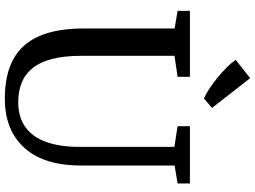

<svg xmlns="http://www.w3.org/2000/svg" viewBox="-148 -880 1036 779"><g transform="rotate(90 369.5 -490.0)"><path d="M381 8Q283 8 219.8 -26.5Q156.5 -61 125.8 -132Q95 -203 95 -313V-681L23.5 -693V-743H291V-693L206 -680.5V-302.5Q206 -231.5 219 -182.5Q232 -133.5 256.8 -103.5Q281.5 -73.5 316.2 -60Q351 -46.5 394 -46.5Q455 -46.5 495.5 -75.8Q536 -105 555.8 -161Q575.5 -217 575.5 -296.5V-680L491.5 -693V-743H724V-693L651 -681V-302Q651 -220.5 631 -162Q611 -103.5 574.2 -65.8Q537.5 -28 488.5 -10Q439.5 8 381 8ZM378.5 -800Q360.5 -808 339 -822.2Q317.5 -836.5 295.5 -854.2Q273.5 -872 254.2 -891.2Q235 -910.5 222 -928.5L296.5 -987.5L417.5 -832.5L379 -800Z"/></g></svg>

Font: Merriweather 20pt
Style: Regular
Weight: 400
Version: Version 2.100